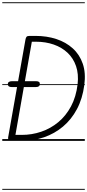

<svg xmlns="http://www.w3.org/2000/svg" viewBox="-25 -1246 770 1698"><path d="M73.5 0Q57 0 51 -8.2Q45 -16.5 47 -31L200 -895Q203 -912 209.5 -920.2Q216 -928.5 236 -928.5H288.5Q388.5 -928.5 473.2 -900.8Q558 -873 618.5 -818.2Q679 -763.5 707 -682.2Q735 -601 720.5 -493.5Q704.5 -373 655.5 -281Q606.5 -189 532 -126.5Q457.5 -64 364.2 -32Q271 0 167 0ZM79.5 -476Q61 -476 52.8 -482.5Q44.5 -489 44.5 -503Q44.5 -515.5 54.2 -521.8Q64 -528 82 -528H293.5Q311 -528 319.2 -522Q327.5 -516 327.5 -503Q327.5 -489.5 318.5 -482.8Q309.5 -476 291 -476ZM111.5 -53H167Q256.5 -53 339.2 -81Q422 -109 490 -165.2Q558 -221.5 603 -305.5Q648 -389.5 661.5 -502Q671.5 -591.5 647.5 -661.2Q623.5 -731 572.8 -779Q522 -827 450.2 -852Q378.5 -877 293.5 -877H256.5ZM73.5 0Q57 0 51 -8.2Q45 -16.5 47 -31L200 -895Q203 -912 209.5 -920.2Q216 -928.5 236 -928.5H288.5Q388.5 -928.5 473.2 -900.8Q558 -873 618.5 -818.2Q679 -763.5 707 -682.2Q735 -601 720.5 -493.5Q704.5 -373 655.5 -281Q606.5 -189 532 -126.5Q457.5 -64 364.2 -32Q271 0 167 0ZM79.5 -476Q61 -476 52.8 -482.5Q44.5 -489 44.5 -503Q44.5 -515.5 54.2 -521.8Q64 -528 82 -528H293.5Q311 -528 319.2 -522Q327.5 -516 327.5 -503Q327.5 -489.5 318.5 -482.8Q309.5 -476 291 -476ZM111.5 -53H167Q256.5 -53 339.2 -81Q422 -109 490 -165.2Q558 -221.5 603 -305.5Q648 -389.5 661.5 -502Q671.5 -591.5 647.5 -661.2Q623.5 -731 572.8 -779Q522 -827 450.2 -852Q378.5 -877 293.5 -877H256.5ZM-5 424.5H725V432.5H-5ZM-5 -16H725V0H-5ZM-5 -501.5H725V-493.5H-5ZM-5 -1226H725V-1218H-5Z"/></svg>

Font: Edu AU VIC WA NT Guides
Style: Regular
Weight: 400
Designer: Tina and Corey Anderson, Eben Sorkin, Mirko Velimirovic
Foundry: Google for Education
Version: Version 1.001